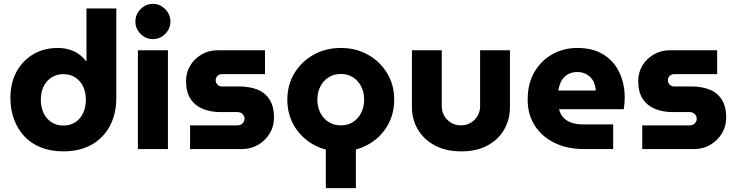

<svg xmlns="http://www.w3.org/2000/svg" viewBox="-20 -774 3826 997"><path d="M309 12Q245 12 193.5 -8Q142 -28 107 -65.5Q72 -103 53 -154Q34 -205 34 -265Q34 -343 65.5 -401Q97 -459 152.5 -492Q208 -525 280 -525Q311 -525 338.5 -517Q366 -509 388.5 -493.5Q411 -478 426 -457H429V-730H584V-266Q584 -182 550 -119Q516 -56 454.5 -22Q393 12 309 12ZM309 -122Q345 -122 371.5 -139.5Q398 -157 412 -187.5Q426 -218 426 -256Q426 -294 412 -324Q398 -354 371.5 -371.5Q345 -389 309 -389Q274 -389 247 -371.5Q220 -354 206 -324Q192 -294 192 -256Q192 -218 206 -187.5Q220 -157 247 -139.5Q274 -122 309 -122Z M696 0V-513H852V0ZM774 -571Q737 -571 710 -598Q683 -625 683 -662Q683 -699 710 -726.5Q737 -754 774 -754Q811 -754 838 -726.5Q865 -699 865 -662Q865 -625 838 -598Q811 -571 774 -571Z M967 0V-123H1214Q1224 -123 1232 -127.5Q1240 -132 1245 -140Q1250 -148 1250 -157Q1250 -167 1245 -175Q1240 -183 1232 -187.5Q1224 -192 1214 -192H1124Q1074 -192 1033.5 -208.5Q993 -225 969.5 -260.5Q946 -296 946 -353Q946 -397 967.5 -433Q989 -469 1026.5 -491Q1064 -513 1109 -513H1356V-389H1133Q1119 -389 1109.5 -380Q1100 -371 1100 -358Q1100 -344 1109.5 -334.5Q1119 -325 1133 -325H1221Q1277 -325 1317.5 -308.5Q1358 -292 1380.5 -256Q1403 -220 1403 -163Q1403 -118 1380.5 -81Q1358 -44 1320.5 -22Q1283 0 1236 0Z M1672 203V-18H1828V203ZM1750 12Q1671 12 1608 -23Q1545 -58 1508.5 -119Q1472 -180 1472 -256Q1472 -333 1508.5 -393.5Q1545 -454 1608 -489.5Q1671 -525 1750 -525Q1829 -525 1891.5 -489.5Q1954 -454 1990.5 -393.5Q2027 -333 2027 -256Q2027 -180 1990.5 -119Q1954 -58 1891 -23Q1828 12 1750 12ZM1750 -123Q1787 -123 1814 -141Q1841 -159 1856 -189Q1871 -219 1871 -257Q1871 -294 1856 -324Q1841 -354 1814 -372Q1787 -390 1750 -390Q1713 -390 1685.5 -372Q1658 -354 1643 -324Q1628 -294 1628 -257Q1628 -219 1643 -189Q1658 -159 1685.5 -141Q1713 -123 1750 -123Z M2375 12Q2296 12 2238.5 -18.5Q2181 -49 2150 -101.5Q2119 -154 2119 -218V-513H2274V-222Q2274 -195 2287 -172.5Q2300 -150 2322.5 -136.5Q2345 -123 2374 -123Q2402 -123 2424.5 -136.5Q2447 -150 2460 -172.5Q2473 -195 2473 -222V-513H2628V-218Q2628 -154 2598 -101.5Q2568 -49 2511.5 -18.5Q2455 12 2375 12Z M3012 0Q2925 0 2859 -32.5Q2793 -65 2756.5 -122.5Q2720 -180 2720 -256Q2720 -340 2755 -400Q2790 -460 2848.5 -492.5Q2907 -525 2978 -525Q3059 -525 3113.5 -491Q3168 -457 3196 -398.5Q3224 -340 3224 -265Q3224 -252 3222.5 -234.5Q3221 -217 3219 -207H2883Q2889 -181 2906 -163Q2923 -145 2949 -136.5Q2975 -128 3007 -128H3164V0ZM2879 -304H3074Q3072 -320 3068 -335Q3064 -350 3055.5 -361.5Q3047 -373 3036 -381.5Q3025 -390 3010.5 -395Q2996 -400 2978 -400Q2955 -400 2937 -392Q2919 -384 2907 -370.5Q2895 -357 2888.5 -339.5Q2882 -322 2879 -304Z M3315 0V-123H3562Q3572 -123 3580 -127.5Q3588 -132 3593 -140Q3598 -148 3598 -157Q3598 -167 3593 -175Q3588 -183 3580 -187.5Q3572 -192 3562 -192H3472Q3422 -192 3381.5 -208.5Q3341 -225 3317.5 -260.5Q3294 -296 3294 -353Q3294 -397 3315.5 -433Q3337 -469 3374.5 -491Q3412 -513 3457 -513H3704V-389H3481Q3467 -389 3457.5 -380Q3448 -371 3448 -358Q3448 -344 3457.5 -334.5Q3467 -325 3481 -325H3569Q3625 -325 3665.5 -308.5Q3706 -292 3728.5 -256Q3751 -220 3751 -163Q3751 -118 3728.5 -81Q3706 -44 3668.5 -22Q3631 0 3584 0Z"/></svg>

Font: MuseoModerno Thin
Style: Bold
Weight: 700
Version: Version 1.003